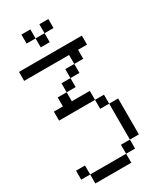

<svg xmlns="http://www.w3.org/2000/svg" viewBox="-316 -1272 1299 1543"><g transform="rotate(-30 333.5 -500.5)"><path d="M0 83.3V0H83.3V83.3ZM0 -833.3V-916.7H583.3V-833.3H500V-750H416.7V-833.3ZM166.7 -500V-583.3H250V-500H416.7V-416.7H83.3V-500ZM166.7 -1083.3V-1166.7H250V-1083.3ZM333.3 -583.3H250V-666.7H333.3ZM333.3 -666.7V-750H416.7V-666.7ZM333.3 -1000H250V-1083.3H333.3ZM333.3 -1083.3V-1166.7H416.7V-1083.3ZM500 0V83.3H416.7V0ZM500 -416.7V-333.3H416.7V-416.7ZM500 -333.3H583.3V0H500ZM83.3 83.3H416.7V166.7H83.3Z"/></g></svg>

Font: Galmuri11 Regular
Style: Regular
Weight: 400
Designer: Minseo Lee (Quiple)
Version: Version 2.356;hotconv 1.1.0;makeotfexe 2.6.0 DEVELOPMENT